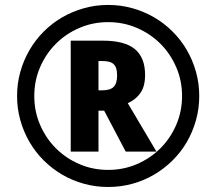

<svg xmlns="http://www.w3.org/2000/svg" viewBox="-20 -744 872 774"><path d="M564.9 -441.9Q564.9 -396 546.1 -369.1Q527.3 -342.3 495.1 -328.1L610.8 -132.8H486.8L399.9 -297.9H377V-132.8H265.1V-580.1H394Q482.9 -580.1 523.9 -545.9Q564.9 -511.7 564.9 -441.9ZM377 -379.9H392.1Q424.3 -379.9 438.2 -393.8Q452.1 -407.7 452.1 -439.9Q452.1 -457 448.5 -468.3Q444.8 -479.5 437.3 -486.1Q429.7 -492.7 418.2 -495.4Q406.7 -498 391.1 -498H377ZM48.8 -356.9Q48.8 -407.7 62 -454.6Q75.2 -501.5 98.9 -542.2Q122.6 -583 156.2 -616.7Q189.9 -650.4 230.7 -674.1Q271.5 -697.8 318.4 -710.9Q365.2 -724.1 416 -724.1Q466.8 -724.1 513.7 -710.9Q560.5 -697.8 601.3 -674.1Q642.1 -650.4 675.8 -616.7Q709.5 -583 733.2 -542.2Q756.8 -501.5 770 -454.6Q783.2 -407.7 783.2 -356.9Q783.2 -306.2 770 -259.3Q756.8 -212.4 733.2 -171.6Q709.5 -130.9 675.8 -97.4Q642.1 -64 601.3 -40Q560.5 -16.1 513.7 -3.2Q466.8 9.8 416 9.8Q365.2 9.8 318.4 -3.2Q271.5 -16.1 230.7 -40Q189.9 -64 156.2 -97.4Q122.6 -130.9 98.9 -171.6Q75.2 -212.4 62 -259.3Q48.8 -306.2 48.8 -356.9ZM118.2 -356.9Q118.2 -294.9 141.6 -240.7Q165 -186.5 205.3 -146.2Q245.6 -106 299.8 -82.5Q354 -59.1 416 -59.1Q478 -59.1 532.2 -82.5Q586.4 -106 626.7 -146.2Q667 -186.5 690.4 -240.7Q713.9 -294.9 713.9 -356.9Q713.9 -418.9 690.4 -473.1Q667 -527.3 626.7 -567.6Q586.4 -607.9 532.2 -631.3Q478 -654.8 416 -654.8Q354 -654.8 299.8 -631.3Q245.6 -607.9 205.3 -567.6Q165 -527.3 141.6 -473.1Q118.2 -418.9 118.2 -356.9Z"/></svg>

Font: Droid Sans
Style: Bold
Weight: 700
Foundry: Ascender Corporation
Version: Version 1.00 build 112